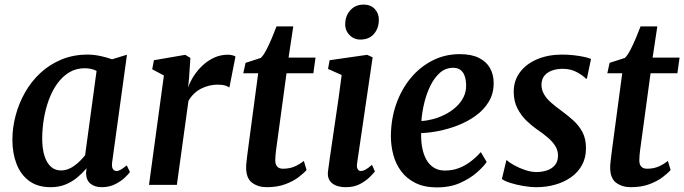

<svg xmlns="http://www.w3.org/2000/svg" viewBox="-20 -806 2982 837"><path d="M469 -99.5Q466 -78 472.2 -69.2Q478.5 -60.5 488 -60.5Q496 -60.5 506.2 -66.2Q516.5 -72 532.5 -85L546.5 -56Q541.5 -48.5 525 -32.5Q508.5 -16.5 482.5 -3.2Q456.5 10 423.5 10Q394 10 375 -4.8Q356 -19.5 355 -51.5L357.5 -72.5Q340.5 -52.5 318.2 -33.5Q296 -14.5 266.8 -2.2Q237.5 10 200.5 10Q143.5 10 106.5 -17.8Q69.5 -45.5 51.8 -92.2Q34 -139 34 -196.5Q34 -249 48 -302Q62 -355 89 -402.8Q116 -450.5 156 -487.8Q196 -525 247.8 -546.5Q299.5 -568 362.5 -568Q388 -568 417.8 -561.8Q447.5 -555.5 468.5 -547.5L533.5 -567.5ZM401 -497Q389.5 -503 376.2 -505.8Q363 -508.5 349.5 -508.5Q311 -508.5 281.2 -490.2Q251.5 -472 229.2 -440.8Q207 -409.5 192.5 -369.8Q178 -330 171 -286.8Q164 -243.5 164 -202Q164 -157.5 174 -126.2Q184 -95 202.2 -79Q220.5 -63 245 -63Q262.5 -63 277.8 -69Q293 -75 306.2 -85Q319.5 -95 330.8 -106.5Q342 -118 351 -129Z M629.5 0 694.5 -477 643.5 -504 651 -543.5 787.5 -567 810 -553.5 804 -463.5 800 -424.5Q808.5 -449.5 824.8 -474.8Q841 -500 863.5 -521Q886 -542 913.8 -554.8Q941.5 -567.5 973.5 -567.5Q984 -567.5 993.2 -565Q1002.5 -562.5 1006.5 -559.5L980 -424.5Q975.5 -428.5 962.5 -432.8Q949.5 -437 928.5 -437Q911 -437 892.8 -432.8Q874.5 -428.5 857.2 -419.8Q840 -411 825.8 -397.5Q811.5 -384 801.5 -366L751 0Z M1187.5 -181Q1185 -164.5 1183.5 -152Q1182 -139.5 1181 -129Q1180 -118.5 1180 -107Q1180 -89 1188.5 -79.8Q1197 -70.5 1213.5 -70.5Q1243.5 -70.5 1265.8 -80.8Q1288 -91 1304.5 -104.5L1316.5 -65Q1304 -50.5 1280.8 -33Q1257.5 -15.5 1223.2 -2.8Q1189 10 1142.5 10Q1105.5 10 1079.2 -9.2Q1053 -28.5 1053 -75.5Q1053 -80 1053.2 -86Q1053.5 -92 1054.8 -102.2Q1056 -112.5 1057.8 -128.5Q1059.5 -144.5 1063 -168.5L1105.5 -486.5H1040.5L1050.5 -532L1117 -553.5Q1129 -565 1141.5 -589.2Q1154 -613.5 1165.5 -641Q1177 -668.5 1185.5 -691H1258.5L1238 -555H1355.5L1346 -486.5H1229Z M1488 10Q1461.5 10 1443 2Q1424.5 -6 1416 -20.8Q1407.5 -35.5 1409.5 -56.5Q1412 -78.5 1417 -111.8Q1422 -145 1428 -187Q1434 -229 1441.2 -277.2Q1448.5 -325.5 1455.8 -376.8Q1463 -428 1469.5 -479L1410 -505.5L1417 -543.5L1580.5 -567L1604.5 -556L1537 -96.5Q1534 -78.5 1538.8 -69.5Q1543.5 -60.5 1553 -60.5Q1562.5 -60.5 1573.5 -66.5Q1584.5 -72.5 1601.5 -87.5L1614.5 -58.5Q1609 -51.5 1592.8 -35Q1576.5 -18.5 1550.2 -4.2Q1524 10 1488 10ZM1550.5 -633.5Q1522.5 -633.5 1503 -654Q1483.5 -674.5 1485 -703.5Q1486 -738.5 1508 -762.2Q1530 -786 1565.5 -786Q1596 -786 1614 -766.5Q1632 -747 1631.5 -719.5Q1631.5 -683 1610.2 -658.2Q1589 -633.5 1550.5 -633.5Z M2101.5 -100Q2088 -79.5 2058.2 -53.5Q2028.5 -27.5 1985 -8.2Q1941.5 11 1886 11Q1830.5 11 1791.8 -8Q1753 -27 1729 -59.2Q1705 -91.5 1694.5 -131.5Q1684 -171.5 1684 -212.5Q1684.5 -287.5 1707.2 -352.2Q1730 -417 1770.5 -465.8Q1811 -514.5 1865.5 -542.2Q1920 -570 1984 -570Q2035 -570 2067.5 -553.8Q2100 -537.5 2115.8 -509.8Q2131.5 -482 2132 -447.5Q2133 -400 2111.5 -363.8Q2090 -327.5 2054.2 -301.8Q2018.5 -276 1976 -259.5Q1933.5 -243 1891.2 -234.8Q1849 -226.5 1816 -226Q1815 -192 1820.5 -162.5Q1826 -133 1838.5 -110.5Q1851 -88 1871.2 -75.2Q1891.5 -62.5 1919.5 -62.5Q1953 -62.5 1981.2 -73.5Q2009.5 -84.5 2033.2 -103Q2057 -121.5 2076 -143ZM1956 -510.5Q1922 -510.5 1897.2 -488.2Q1872.5 -466 1855.5 -430.8Q1838.5 -395.5 1829 -355.2Q1819.5 -315 1817 -278.5Q1840 -279.5 1867 -286.5Q1894 -293.5 1920 -306.8Q1946 -320 1967 -338.8Q1988 -357.5 2000.5 -382.2Q2013 -407 2012 -437Q2011 -473.5 1996.5 -492Q1982 -510.5 1956 -510.5Z M2538.5 -463H2534Q2524 -475 2496.5 -490.5Q2469 -506 2433 -506Q2408 -506 2387.2 -498.8Q2366.5 -491.5 2354 -476.8Q2341.5 -462 2340.5 -439Q2340 -416 2351 -396.2Q2362 -376.5 2382 -359Q2402 -341.5 2427.5 -323Q2453.5 -304 2478.2 -282Q2503 -260 2518.8 -230.8Q2534.5 -201.5 2534.5 -160Q2534.5 -118 2517 -86.2Q2499.5 -54.5 2469.2 -33.2Q2439 -12 2400.2 -1Q2361.5 10 2318.5 10Q2291.5 10 2260 4.5Q2228.5 -1 2203 -9.2Q2177.5 -17.5 2168 -26L2187.5 -107.5H2189.5Q2200 -97.5 2221.8 -85.5Q2243.5 -73.5 2269.2 -64.8Q2295 -56 2318.5 -56Q2341 -56 2362.5 -62.5Q2384 -69 2398.2 -85Q2412.5 -101 2412.5 -128Q2412.5 -152 2399.5 -171.5Q2386.5 -191 2365.5 -208.5Q2344.5 -226 2320 -242.5Q2298.5 -257.5 2275.2 -279.8Q2252 -302 2235.8 -333.2Q2219.5 -364.5 2219.5 -406.5Q2219.5 -455 2247 -491.5Q2274.5 -528 2322.2 -548Q2370 -568 2430.5 -568Q2457 -568 2483 -565Q2509 -562 2528.8 -557.5Q2548.5 -553 2556.5 -549Z M2774.5 -181Q2772 -164.5 2770.5 -152Q2769 -139.5 2768 -129Q2767 -118.5 2767 -107Q2767 -89 2775.5 -79.8Q2784 -70.5 2800.5 -70.5Q2830.5 -70.5 2852.8 -80.8Q2875 -91 2891.5 -104.5L2903.5 -65Q2891 -50.5 2867.8 -33Q2844.5 -15.5 2810.2 -2.8Q2776 10 2729.5 10Q2692.5 10 2666.2 -9.2Q2640 -28.5 2640 -75.5Q2640 -80 2640.2 -86Q2640.5 -92 2641.8 -102.2Q2643 -112.5 2644.8 -128.5Q2646.5 -144.5 2650 -168.5L2692.5 -486.5H2627.5L2637.5 -532L2704 -553.5Q2716 -565 2728.5 -589.2Q2741 -613.5 2752.5 -641Q2764 -668.5 2772.5 -691H2845.5L2825 -555H2942.5L2933 -486.5H2816Z"/></svg>

Font: Merriweather SemiBold
Style: Italic
Weight: 600
Italic angle: -7.8°
Version: Version 2.101